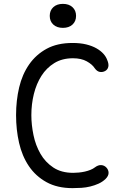

<svg xmlns="http://www.w3.org/2000/svg" viewBox="-20 -962 640 992"><path d="M63 -367Q63 -443 79 -510.5Q95 -578 130.5 -629Q166 -680 221 -710Q276 -740 355 -740Q395 -740 425.5 -732.5Q456 -725 478 -712.5Q500 -700 514 -684.5Q528 -669 534 -652Q543 -631 539.5 -616.5Q536 -602 523 -595Q510 -588 495.5 -590.5Q481 -593 469 -610Q457 -629 428.5 -645Q400 -661 357 -661Q301 -661 260.5 -636Q220 -611 194 -570Q168 -529 155 -476.5Q142 -424 142 -367Q142 -317 153 -264Q164 -211 189 -167.5Q214 -124 255.5 -96.5Q297 -69 358 -69Q371 -69 387 -70.5Q403 -72 418.5 -75.5Q434 -79 447.5 -84.5Q461 -90 470 -97Q487 -110 503 -109Q519 -108 530 -96Q541 -84 541 -68.5Q541 -53 525 -37Q509 -22 489 -13Q469 -4 446.5 1.5Q424 7 401 8.5Q378 10 355 10Q276 10 220 -21Q164 -52 129 -104Q94 -156 78.5 -224Q63 -292 63 -367ZM305 -818Q274 -818 255.5 -835Q237 -852 237 -880Q237 -908 255.5 -925Q274 -942 305 -942Q336 -942 354.5 -925Q373 -908 373 -880Q373 -852 354.5 -835Q336 -818 305 -818Z"/></svg>

Font: Maple Mono NL Light
Style: Regular
Weight: 300
Monospace: yes
Designer: subframe7536
Version: Version 7.000